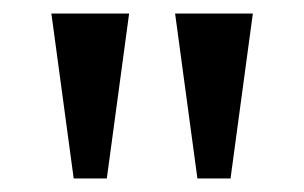

<svg xmlns="http://www.w3.org/2000/svg" viewBox="-20 -734 450 284"><path d="M89 -470 56 -714H171L138 -470ZM272 -470 239 -714H354L321 -470Z"/></svg>

Font: Noto Serif Georgian SemiCondensed Medium
Style: Regular
Weight: 500
Width: 4
Designer: Monotype Design Team, Akaki Razmadze
Foundry: Google LLC
Version: Version 2.003; ttfautohint (v1.8.4.7-5d5b)